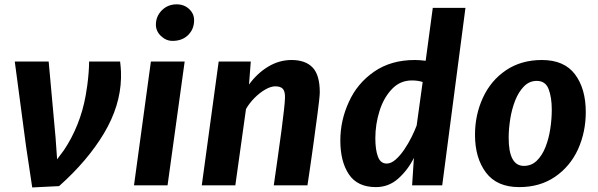

<svg xmlns="http://www.w3.org/2000/svg" viewBox="-20 -834 2692 864"><path d="M125 9.5 97.5 -173.5 46.5 -557H199L230 -215.5L237 -117L267.5 -158Q303 -210.5 328.2 -273.2Q353.5 -336 365.5 -404Q369 -422.5 372.8 -450.2Q376.5 -478 378.8 -507Q381 -536 381 -557H520.5Q521 -549.5 523 -532.8Q525 -516 524.5 -482.5Q521.5 -357.5 448 -234.2Q374.5 -111 246 3.5Z M583 0 659 -557H811L734 0ZM756.5 -650Q727.5 -650 704.5 -671.8Q681.5 -693.5 681.5 -723Q681.5 -760.5 708.2 -787.5Q735 -814.5 775 -814.5Q808.5 -814.5 831 -793.5Q853.5 -772.5 853.5 -743Q853.5 -703 826.8 -676.5Q800 -650 756.5 -650Z M888 0 964 -557H1108.5L1100.5 -453.5Q1137.5 -504.5 1187 -534.2Q1236.5 -564 1292 -564Q1354.5 -564 1386.8 -530.2Q1419 -496.5 1419 -418.5Q1419 -407.5 1416 -380.8Q1413 -354 1408.5 -319.5Q1404 -285 1399 -250Q1397.5 -236.5 1393 -204.5Q1388.5 -172.5 1383 -133.2Q1377.5 -94 1372.2 -58Q1367 -22 1363.5 0H1212Q1220.5 -56.5 1229 -119.2Q1237.5 -182 1247 -249.5Q1254 -304 1258 -339.8Q1262 -375.5 1262.5 -395Q1263 -423.5 1252.5 -434.5Q1242 -445.5 1219 -445.5Q1198.5 -445.5 1173.8 -431.2Q1149 -417 1125.8 -393.8Q1102.5 -370.5 1087 -343.5L1039 0Z M1671.5 8Q1588.5 8 1550 -49.5Q1511.5 -107 1511.5 -201.5Q1511.5 -292.5 1550 -375.5Q1587.5 -459 1663.5 -511.5Q1739.5 -564 1846.5 -564Q1869.5 -564 1895.5 -560.5L1927.5 -798.5H2074.5L1970 0H1834.5L1842.5 -123.5Q1816 -70 1772.8 -31Q1729.5 8 1671.5 8ZM1720 -98Q1740 -98 1760.2 -115.8Q1780.5 -133.5 1799 -160.8Q1817.5 -188 1832 -217.2Q1846.5 -246.5 1855 -269.5L1882 -465Q1861 -472 1833.5 -472Q1780.5 -472 1744 -433.5Q1706.5 -394.5 1687.8 -334.5Q1669 -274.5 1669 -212Q1669 -159.5 1680.8 -128.8Q1692.5 -98 1720 -98Z M2316.5 8Q2216 8 2166.8 -57.5Q2117.5 -123 2117.5 -227.5Q2117.5 -317.5 2153.5 -395Q2189 -472 2257.2 -518Q2325.5 -564 2418.5 -564Q2519 -564 2567.5 -499.5Q2616 -435 2616 -329.5Q2616 -240 2581 -162Q2545.5 -85 2477.8 -38.5Q2410 8 2316.5 8ZM2337.5 -87.5Q2371.5 -87.5 2395.5 -110.8Q2419.5 -134 2434.5 -171.8Q2449.5 -209.5 2456.2 -253.8Q2463 -298 2463 -340Q2463 -396 2448.8 -433Q2434.5 -470 2395.5 -470Q2362 -470 2337.8 -445.2Q2313.5 -420.5 2298.2 -381.5Q2283 -342.5 2276 -298Q2269 -253.5 2269 -214Q2269 -87.5 2337.5 -87.5Z"/></svg>

Font: Merriweather Sans Italic
Style: Bold
Weight: 700
Italic angle: -7.5°
Designer: Eben Sorkin
Foundry: Eben Sorkin
Version: Version 1.008; ttfautohint (v1.7.19-72a1) -l 8 -r 50 -G 200 